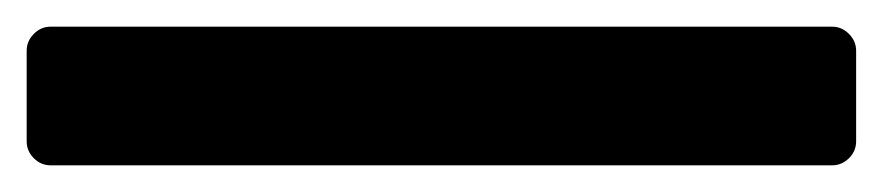

<svg xmlns="http://www.w3.org/2000/svg" viewBox="-20 83 662 144"><path d="M18.1 207Q10.7 207 5.4 201.7Q0 196.3 0 189V121.1Q0 113.8 5.4 108.4Q10.7 103 18.1 103H604Q611.3 103 616.7 108.4Q622.1 113.8 622.1 121.1V189Q622.1 196.3 616.7 201.7Q611.3 207 604 207Z"/></svg>

Font: Fragment Mono
Style: Bold
Weight: 700
Designer: Wei Huang based on Nimbus Sans by URW Studio, based on Helvetica by Max Miedinger.
Foundry: Wei Huang
Version: Version 1.011